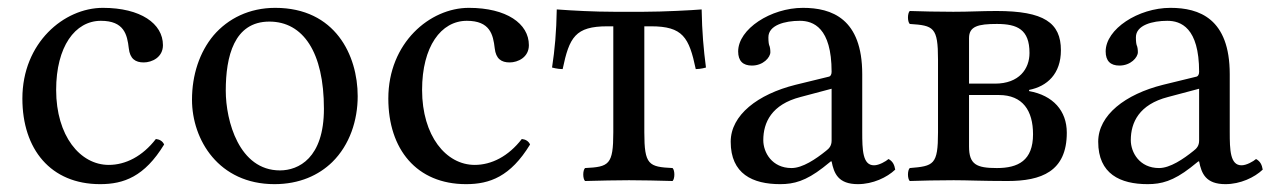

<svg xmlns="http://www.w3.org/2000/svg" viewBox="-20 -459 3238 489"><path d="M398 -91C394 -100 386 -104 377 -105C343 -61 300 -39 257 -39C184 -39 123 -113 123 -230C123 -340 171 -406 237 -406C296 -406 304 -371 308 -336C311 -309 325 -300 346 -300C367 -300 395 -313 395 -344C395 -399 338 -439 242 -439C143 -439 37 -350 37 -208C37 -79 109 10 235 10C295 10 348 -9 398 -91Z M469 -205C469 -103 537 10 679 10C743 10 792 -13 826 -46C871 -90 891 -153 891 -214C891 -318 834 -439 681 -439C615 -439 561 -412 524 -369C488 -326 469 -268 469 -205ZM666 -404C752 -404 805 -326 805 -182C805 -56 740 -25 693 -25C589 -25 555 -151 555 -228C555 -315 576 -404 666 -404Z M1330 -91C1326 -100 1318 -104 1309 -105C1275 -61 1232 -39 1189 -39C1116 -39 1055 -113 1055 -230C1055 -340 1103 -406 1169 -406C1228 -406 1236 -371 1240 -336C1243 -309 1257 -300 1278 -300C1299 -300 1327 -313 1327 -344C1327 -399 1270 -439 1174 -439C1075 -439 969 -350 969 -208C969 -79 1041 10 1167 10C1227 10 1280 -9 1330 -91Z M1542 -122C1542 -39 1531 -34 1470 -31C1464 -25 1464 -4 1470 2C1509 1 1549 0 1582 0C1616 0 1655 1 1693 2C1699 -4 1699 -25 1693 -31C1632 -34 1621 -39 1621 -122V-392H1638C1719 -392 1735 -364 1752 -283C1765 -283 1778 -287 1778 -287C1772 -333 1768 -377 1767 -435C1744 -433 1669 -429 1619 -429H1544C1494 -429 1438 -432 1398 -435C1397 -377 1393 -333 1386 -287C1386 -287 1400 -283 1413 -283C1430 -364 1445 -392 1527 -392H1542Z M2098 -48C2104 -17 2115 10 2165 10C2203 10 2239 -7 2260 -27C2258 -39 2254 -48 2243 -54C2236 -48 2219 -38 2206 -38C2177 -38 2176 -77 2176 -123V-270C2176 -412 2098 -439 2025 -439C1943 -439 1860 -385 1860 -328C1860 -304 1872 -292 1895 -292C1924 -292 1942 -313 1942 -326C1942 -333 1941 -340 1939 -344C1938 -347 1937 -353 1937 -364C1937 -395 1979 -406 2017 -406C2051 -406 2098 -389 2098 -276C2098 -269 2095 -265 2092 -264L2006 -243C1910 -219 1841 -166 1841 -98C1841 -16 1897 10 1967 10C2002 10 2032 2 2076 -32L2096 -48ZM2098 -233V-101C2098 -88 2092 -81 2084 -75C2058 -54 2024 -31 1996 -31C1946 -31 1924 -71 1924 -102C1924 -147 1945 -193 2019 -212Z M2408 -429C2365 -429 2330 -430 2297 -431C2291 -425 2291 -404 2297 -398C2358 -394 2369 -390 2369 -307V-122C2369 -39 2358 -36 2297 -31C2291 -25 2291 -4 2297 2C2330 1 2365 0 2409 0C2446 0 2479 2 2546 2C2632 2 2697 -22 2697 -121C2697 -177 2662 -216 2601 -227V-230C2647 -239 2682 -271 2682 -331C2682 -401 2639 -431 2518 -431C2477 -431 2451 -429 2408 -429ZM2448 -217H2524C2585 -217 2611 -177 2611 -117C2611 -50 2573 -31 2519 -31C2467 -31 2448 -40 2448 -86ZM2448 -246V-362C2448 -392 2471 -398 2519 -398C2571 -398 2602 -384 2602 -324C2602 -284 2576 -246 2514 -246Z M3034 -48C3040 -17 3051 10 3101 10C3139 10 3175 -7 3196 -27C3194 -39 3190 -48 3179 -54C3172 -48 3155 -38 3142 -38C3113 -38 3112 -77 3112 -123V-270C3112 -412 3034 -439 2961 -439C2879 -439 2796 -385 2796 -328C2796 -304 2808 -292 2831 -292C2860 -292 2878 -313 2878 -326C2878 -333 2877 -340 2875 -344C2874 -347 2873 -353 2873 -364C2873 -395 2915 -406 2953 -406C2987 -406 3034 -389 3034 -276C3034 -269 3031 -265 3028 -264L2942 -243C2846 -219 2777 -166 2777 -98C2777 -16 2833 10 2903 10C2938 10 2968 2 3012 -32L3032 -48ZM3034 -233V-101C3034 -88 3028 -81 3020 -75C2994 -54 2960 -31 2932 -31C2882 -31 2860 -71 2860 -102C2860 -147 2881 -193 2955 -212Z"/></svg>

Font: Libertinus Math
Style: Regular
Weight: 400
Designer: Philipp H. Poll, Khaled Hosny
Foundry: Caleb Maclennan
Version: Version 7.050;RELEASE